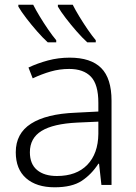

<svg xmlns="http://www.w3.org/2000/svg" viewBox="-20 -786 576 816"><path d="M276 -541Q366 -541 410 -497Q454 -453 454 -358V0H411L401 -90H398Q369 -45 327.5 -17.5Q286 10 212 10Q135 10 91 -28.5Q47 -67 47 -139Q47 -219 112 -260.5Q177 -302 301 -307L398 -312V-349Q398 -427 366.5 -460Q335 -493 274 -493Q233 -493 195 -482Q157 -471 119 -453L101 -499Q139 -517 183.5 -529Q228 -541 276 -541ZM308 -265Q206 -260 156.5 -229.5Q107 -199 107 -139Q107 -89 137.5 -63.5Q168 -38 222 -38Q305 -38 351 -85.5Q397 -133 398 -217V-269ZM289 -766Q300 -744 317 -716Q334 -688 352.5 -661Q371 -634 387 -615V-606H351Q329 -626 305 -653.5Q281 -681 259.5 -709Q238 -737 226 -758V-766ZM121 -766Q132 -744 149 -716Q166 -688 184.5 -661Q203 -634 219 -615V-606H183Q161 -626 137 -653.5Q113 -681 91.5 -709Q70 -737 58 -758V-766Z"/></svg>

Font: RS Noto Sans Light
Style: Regular
Weight: 300
Designer: Monotype Design Team
Foundry: Monotype Imaging Inc.
Version: Version 3.10